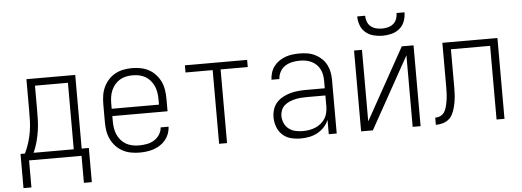

<svg xmlns="http://www.w3.org/2000/svg" viewBox="-56 -914 3412 1254"><g transform="rotate(-5 1650.0 -286.5)"><path d="M51 177V-47H80Q96 -80 107 -115Q118 -150 124 -186Q130 -222 131 -258.5Q132 -295 132 -331V-530H452V-47H499V177H447V0H103V177ZM400 -47V-483H184V-331Q184 -295 183 -258.5Q182 -222 176.5 -186.5Q171 -151 161.5 -115.5Q152 -80 137 -47Z M826 12Q798 12 769.5 6.5Q741 1 716 -12.5Q691 -26 671.5 -47Q652 -68 639.5 -94Q627 -120 622.5 -148Q618 -176 618 -205V-325Q618 -353 622.5 -381.5Q627 -410 639 -435.5Q651 -461 670.5 -482.5Q690 -504 715 -517.5Q740 -531 768.5 -536.5Q797 -542 825 -542Q853 -542 881.5 -536.5Q910 -531 935 -517.5Q960 -504 979.5 -482.5Q999 -461 1011 -435.5Q1023 -410 1027.5 -381.5Q1032 -353 1032 -325V-241H670V-205Q670 -183 673.5 -161.5Q677 -140 685.5 -120Q694 -100 708.5 -83Q723 -66 742 -55Q761 -44 783 -39.5Q805 -35 826 -35Q852 -35 877.5 -39.5Q903 -44 925 -57Q947 -70 961.5 -92Q976 -114 978 -140H1030Q1029 -116 1020.5 -93.5Q1012 -71 997 -53Q982 -35 962 -22Q942 -9 919.5 -1.5Q897 6 873.5 9Q850 12 826 12ZM980 -289V-325Q980 -347 976.5 -368.5Q973 -390 964.5 -410Q956 -430 941.5 -447Q927 -464 908.5 -475Q890 -486 868.5 -490.5Q847 -495 825 -495Q803 -495 781.5 -490.5Q760 -486 741.5 -475Q723 -464 708.5 -447Q694 -430 685.5 -410Q677 -390 673.5 -368.5Q670 -347 670 -325V-289Z M1349 0V-483H1171V-530H1579V-483H1401V0Z M1883 12Q1851 12 1819.5 4Q1788 -4 1764.5 -25.5Q1741 -47 1729.5 -78Q1718 -109 1718 -141Q1718 -167 1726 -192.5Q1734 -218 1751.5 -237.5Q1769 -257 1792.5 -269.5Q1816 -282 1841 -289Q1866 -296 1892 -298.5Q1918 -301 1944 -301H2068V-352Q2068 -371 2064.5 -390Q2061 -409 2052 -426.5Q2043 -444 2029 -457.5Q2015 -471 1997.5 -479.5Q1980 -488 1961 -491.5Q1942 -495 1922 -495Q1897 -495 1872 -490Q1847 -485 1825.5 -471.5Q1804 -458 1791.5 -435Q1779 -412 1778 -387H1726Q1727 -410 1734 -433Q1741 -456 1755 -474.5Q1769 -493 1788.5 -506.5Q1808 -520 1830 -528Q1852 -536 1875.5 -539Q1899 -542 1922 -542Q1948 -542 1974 -538Q2000 -534 2023.5 -522.5Q2047 -511 2066.5 -493Q2086 -475 2098 -452Q2110 -429 2115 -403.5Q2120 -378 2120 -352V0H2068V-94Q2057 -68 2037.5 -47Q2018 -26 1993 -12.5Q1968 1 1940 6.5Q1912 12 1883 12ZM1901 -35Q1922 -35 1943 -38.5Q1964 -42 1983.5 -50Q2003 -58 2020 -72Q2037 -86 2048 -103.5Q2059 -121 2063.5 -142Q2068 -163 2068 -184V-254H1944Q1925 -254 1906 -252.5Q1887 -251 1868 -246.5Q1849 -242 1831.5 -234.5Q1814 -227 1799.5 -214.5Q1785 -202 1777.5 -183.5Q1770 -165 1770 -146Q1770 -122 1780 -99Q1790 -76 1809 -61Q1828 -46 1852.5 -40.5Q1877 -35 1901 -35Z M2280 0V-530H2332V-61L2593 -530H2670V0H2618V-469L2357 0ZM2475 -610Q2445 -610 2416 -617.5Q2387 -625 2364 -644Q2341 -663 2330.5 -691.5Q2320 -720 2320 -750H2372Q2372 -730 2379 -711Q2386 -692 2401 -679.5Q2416 -667 2435.5 -662Q2455 -657 2475 -657Q2495 -657 2514.5 -662Q2534 -667 2549 -679.5Q2564 -692 2571 -711Q2578 -730 2578 -750H2630Q2630 -720 2619.5 -691.5Q2609 -663 2586 -644Q2563 -625 2534 -617.5Q2505 -610 2475 -610Z M3168 0V-483H2911V-269Q2911 -248 2911 -226Q2911 -204 2909.5 -182.5Q2908 -161 2904.5 -139.5Q2901 -118 2895 -97Q2889 -76 2879 -56.5Q2869 -37 2851.5 -24Q2834 -11 2813 -5.5Q2792 0 2770 0V-47Q2783 -47 2796 -51Q2809 -55 2819 -64Q2829 -73 2835 -85.5Q2841 -98 2844.5 -110.5Q2848 -123 2850.5 -136Q2853 -149 2855 -162.5Q2857 -176 2857.5 -189Q2858 -202 2858.5 -215.5Q2859 -229 2859 -242.5Q2859 -256 2859 -269V-530H3220V0Z"/></g></svg>

Font: Lode Dark
Style: Regular
Weight: 400
Monospace: yes
Designer: Belleve Invis
Foundry: Belleve Invis
Version: Version 29.2.0; ttfautohint (v1.8.3)